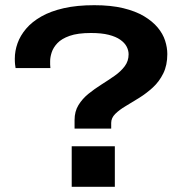

<svg xmlns="http://www.w3.org/2000/svg" viewBox="-20 -719 721 739"><path d="M267 -224V-257Q267 -290 282 -314.5Q297 -339 320.5 -358Q344 -377 371 -394Q398 -411 421.5 -427.5Q445 -444 460 -464Q475 -484 475 -510Q475 -525 467.5 -539.5Q460 -554 443 -566Q426 -578 398.5 -585Q371 -592 330 -592Q279 -592 248 -581Q217 -570 201 -553Q185 -536 179 -517.5Q173 -499 173 -484Q173 -477 173 -470.5Q173 -464 174 -457H40Q39 -462 38 -471Q37 -480 37 -493Q37 -523 47.5 -552.5Q58 -582 80.5 -608.5Q103 -635 139 -655.5Q175 -676 225.5 -687.5Q276 -699 343 -699Q407 -699 454.5 -687.5Q502 -676 534.5 -656.5Q567 -637 587 -613Q607 -589 615.5 -562.5Q624 -536 624 -511Q624 -468 608.5 -436.5Q593 -405 568.5 -382.5Q544 -360 516 -342.5Q488 -325 463.5 -310.5Q439 -296 423.5 -280.5Q408 -265 408 -246V-224ZM256 0V-156H422V0Z"/></svg>

Font: Archivo SemiBold Expanded SemiBold
Style: Regular
Weight: 600
Width: 7
Version: Version 2.001